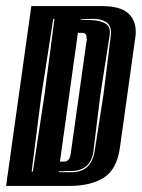

<svg xmlns="http://www.w3.org/2000/svg" viewBox="-30 -611 466 631"><path d="M-10 0 73 -591H305Q364 -591 390 -568.5Q416 -546 416 -508Q416 -504 416 -499.5Q416 -495 415 -490L364 -125Q354 -54 311 -27Q268 0 198 0ZM175 -45H205Q270 -45 281 -114L310 -300L334 -493Q338 -525 320 -537.5Q302 -550 270 -549L236 -548L235 -546L269 -545Q300 -544 317.5 -533Q335 -522 330 -493L300 -301L277 -114Q273 -82 254 -65.5Q235 -49 205 -49H189Q185 -49 181.5 -48.5Q178 -48 175 -48H162V-46Q166 -45 175 -45ZM74 -47H78L116 -298L149 -549H145L106 -298ZM167 -80H182Q190 -80 195.5 -86.5Q201 -93 203 -110L254 -473Q255 -476 255 -479Q255 -482 255 -484Q255 -491 253 -497Q249 -503 241 -503H226Z"/></svg>

Font: Alumni Sans Inline One
Style: Italic
Weight: 400
Italic angle: -8°
Designer: Robert E. Leuschke
Foundry: Robert E. Leuschke
Version: Version 1.100; ttfautohint (v1.8.3)